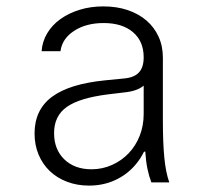

<svg xmlns="http://www.w3.org/2000/svg" viewBox="-20 -570 640 600"><path d="M429 -391Q429 -360 414.5 -344Q400 -328 370 -325L309 -319Q197 -308 142.5 -267.5Q88 -227 88 -153Q88 -117 100.5 -87Q113 -57 135.5 -35.5Q158 -14 189.5 -2Q221 10 258 10Q302 10 338.5 -6.5Q375 -23 401 -52.5Q427 -82 441.5 -123Q456 -164 456 -214L404 -96H434Q436 -65 441 -41.5Q446 -18 453 0H509Q498 -31 493.5 -77.5Q489 -124 489 -193V-390Q489 -426 475.5 -455.5Q462 -485 437.5 -506Q413 -527 379 -538.5Q345 -550 303 -550Q263 -550 229 -539.5Q195 -529 169 -510.5Q143 -492 127.5 -466Q112 -440 110 -410H169Q174 -449 211.5 -473.5Q249 -498 304 -498Q362 -498 395.5 -469.5Q429 -441 429 -391ZM429 -327V-214Q429 -177 416.5 -145.5Q404 -114 382 -91Q360 -68 330 -54.5Q300 -41 266 -41Q213 -41 181 -72Q149 -103 149 -154Q149 -208 189 -236Q229 -264 317 -275L375 -282Q414 -287 433 -306Q452 -325 452 -365Z"/></svg>

Font: CommitMonoV142 ExtLt
Style: Regular
Weight: 200
Monospace: yes
Designer: Eigil Nikolajsen
Foundry: Eigil Nikolajsen
Version: Version 1.142